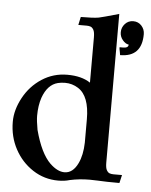

<svg xmlns="http://www.w3.org/2000/svg" viewBox="-52 -740 624 795"><g transform="rotate(5 260.5 -342.5)"><path d="M219.7 12.7Q161.6 12.7 114 -18.3Q66.4 -49.3 38.8 -100.6Q11.2 -151.9 11.2 -213.9Q11.2 -263.2 38.8 -314.2Q66.4 -365.2 114 -396.2Q161.6 -427.2 219.7 -427.2Q279.3 -427.2 315.4 -402.8V-590.8Q315.4 -612.8 310.1 -622.3Q304.7 -631.8 297.4 -634.3Q290 -636.7 282.2 -636.7H246.6L253.9 -670.4Q305.7 -670.4 328.1 -674.3Q341.3 -676.8 411.6 -696.8V-79.1Q411.6 -57.1 417 -47.6Q422.4 -38.1 429.7 -35.6Q437 -33.2 445.3 -33.2H481L473.1 0.5Q415.5 0.5 383.3 -1.5Q364.7 -2.4 350.1 -2.4Q307.1 -2.4 267.1 6.3Q246.1 12.7 219.7 12.7ZM242.2 -23.9Q277.3 -23.9 297.9 -66.9Q314.5 -101.1 315.9 -153.3V-250.5Q315.9 -347.2 267.6 -377.4Q242.7 -393.1 213.4 -393.1Q196.8 -393.1 183.1 -389.6Q140.6 -378.9 120.6 -322.8Q109.4 -289.6 109.4 -247.1Q109.4 -226.6 116.2 -189Q141.6 -93.3 182.1 -53.7Q213.4 -23.9 242.2 -23.9ZM429.7 -527.3 427.7 -539.6Q426.8 -545.9 425.8 -549.3Q424.8 -552.7 424.8 -559.6H439.5Q461.4 -559.6 461.4 -573.7Q448.2 -575.2 436.3 -589.4Q424.3 -603.5 424.3 -622.1Q424.3 -642.1 438 -657Q451.7 -671.9 472.2 -671.9Q493.2 -671.9 506.6 -657Q520 -642.1 520 -622.1Q520 -527.3 429.7 -527.3Z"/></g></svg>

Font: Quaaykop
Style: Medium
Weight: 500
Designer: Tup Wanders
Foundry: Free font, DO NOT SELL
Version: Version 1.00;July 31, 2023;FontCreator 11.5.0.2430 64-bit